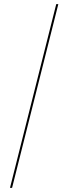

<svg xmlns="http://www.w3.org/2000/svg" viewBox="-20 -780 328 922"><path d="M28 122H38L260 -760H250Z"/></svg>

Font: Noto Serif Display SemiBold
Style: Regular
Weight: 600
Designer: Monotype Design Team
Foundry: Monotype Imaging Inc.
Version: Version 2.009